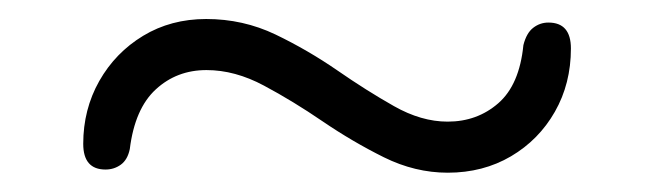

<svg xmlns="http://www.w3.org/2000/svg" viewBox="-20 -449 681 200"><path d="M446.4 -269.1Q412.3 -269.1 379.8 -285.2Q347.2 -301.4 316.2 -322.5Q285.2 -343.7 255 -359.8Q224.8 -376 195.1 -376Q164.1 -376 142.3 -355.9Q120.4 -335.8 115.2 -293.7Q112.9 -282.6 105.9 -277.5Q98.9 -272.4 89.9 -272.4Q66.7 -272.4 66.7 -299.2Q66.7 -335 83.4 -364.6Q100.2 -394.2 129.1 -411.7Q158 -429.2 194.8 -429.2Q233.2 -429.2 266.9 -413.1Q300.6 -396.9 331.2 -375.8Q361.8 -354.6 390.3 -338.5Q418.8 -322.3 446.3 -322.3Q477.1 -322.3 499.1 -341.5Q521.1 -360.7 525.2 -402Q528.4 -414.7 535.5 -420.1Q542.5 -425.5 551.3 -425.5Q574.7 -425.5 574.7 -398.5Q574.7 -361.9 558 -332.6Q541.3 -303.3 512.3 -286.2Q483.2 -269.1 446.4 -269.1Z"/></svg>

Font: Fraunces
Style: Regular
Weight: 900
Version: Version 1.000;[b76b70a41]